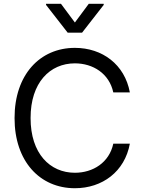

<svg xmlns="http://www.w3.org/2000/svg" viewBox="-20 -992 763 1022"><path d="M225.1 -971.6V-965.9L340.2 -818.2H416.9L532 -965.9V-971.6H452.4L378.6 -872.2L304.7 -971.6ZM671.2 -500C643.8 -649.1 524.5 -737.2 378.6 -737.2C192.1 -737.2 57.2 -593.8 57.5 -363.6C57.2 -133.5 192.1 9.9 378.6 9.9C524.5 9.9 643.8 -78.1 671.2 -227.3H583.1C561.4 -126.4 474.8 -72.4 378.6 -72.4C246.1 -72.4 142.4 -174.7 142.8 -363.6C142.4 -552.6 246.1 -654.8 378.6 -654.8C474.8 -654.8 561.4 -600.9 583.1 -500Z"/></svg>

Font: Riot Sans 2.0
Style: Regular
Weight: 400
Designer: Rasmus Andersson
Foundry: rsms
Version: Version 3.006;hotconv 1.0.109;makeotfexe 2.5.65596